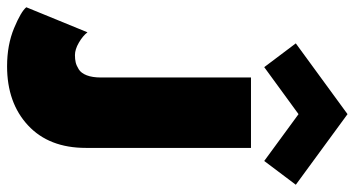

<svg xmlns="http://www.w3.org/2000/svg" viewBox="-266 -722 978 529"><g transform="rotate(90 222.5 -457.0)"><path d="M142.5 -696.5 77 -783.5 272 -926 466.5 -783.5 401 -696.5 272 -791ZM365 -205Q365 -103.5 303 -45.8Q241 12 140 12Q81.5 12 35.2 -7.2Q-11 -26.5 -22.5 -41L46.5 -209.5Q56.5 -196.5 75 -185.8Q93.5 -175 109.5 -175Q120.5 -175 129.2 -177Q138 -179 148.5 -185.5Q159 -192 165 -207.5Q171 -223 171 -246.5V-660H365Z"/></g></svg>

Font: League Spartan Black
Style: Regular
Weight: 900
Foundry: The League of Moveable Type
Version: Version 2.002